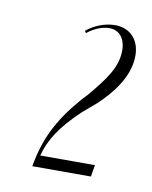

<svg xmlns="http://www.w3.org/2000/svg" viewBox="-48 -744 306 387"><g transform="rotate(10 104.5 -550.5)"><path d="M103 -679C118 -691 134 -697 148 -697C168 -697 181 -682 181 -657C181 -622 159 -594 129 -558L116 -544C73 -494 53 -453 43 -396H163L167 -420H55C64 -454 83 -483 122 -520L150 -544C179 -571 209 -609 209 -651C209 -684 189 -705 158 -705C138 -705 115 -696 100 -683Z"/></g></svg>

Font: Moniqa Ita Display
Style: Italic
Weight: 400
Italic angle: -10°
Designer: Rajesh Rajput
Foundry: Rajesh Rajput
Version: Version 1.000